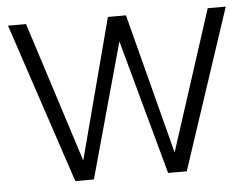

<svg xmlns="http://www.w3.org/2000/svg" viewBox="-44 -604 848 657"><g transform="rotate(-5 380.0 -275.0)"><path d="M691.9 -549.8H753.9L571.8 0H507.8L380.9 -462.9L252.9 0H189L5.9 -549.8H67.9L222.2 -67.9L349.1 -549.8H411.1L536.1 -67.9Z"/></g></svg>

Font: Stilu Light
Style: Regular
Weight: 300
Designer: Genilson Lima Santos
Foundry: Genilson Lima Santos
Version: Version 1.200;PS 001.200;hotconv 1.0.88;makeotf.lib2.5.64775